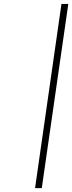

<svg xmlns="http://www.w3.org/2000/svg" viewBox="-20 -841 371 987"><path d="M160.2 126 295.9 -820.8H331.1L194.8 126Z"/></svg>

Font: Trueno UltraLight
Style: Italic
Weight: 250
Designer: Julieta Ulanovsky
Foundry: Julieta Ulanovsky
Version: Version 3.001b | FøM Fix